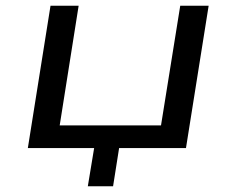

<svg xmlns="http://www.w3.org/2000/svg" viewBox="-20 -516 823 669"><path d="M286 133 308 0H77L156 -496H254L188 -79H541L608 -496H707L628 0H395L374 133Z"/></svg>

Font: Nunito Sans 7pt Expanded
Style: Italic
Weight: 400
Width: 7
Italic angle: -9°
Designer: Vernon Adams
Foundry: Vernon Adams
Version: Version 3.101;gftools[0.9.27]